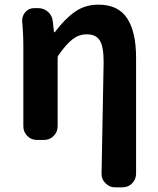

<svg xmlns="http://www.w3.org/2000/svg" viewBox="-20 -592 671 815"><path d="M557.6 145.5Q557.6 168.9 541 186Q524.4 203.1 500 203.1H467.8Q444.3 203.1 427.7 185.5Q411.1 169.9 411.1 147.5L419.9 -329.1Q419.9 -393.6 403.8 -419.9Q387.7 -446.3 347.7 -446.3Q315.4 -446.3 288.6 -425.8Q261.7 -405.3 229.5 -359.4Q224.6 -353.5 224.6 -345.7V-55.7Q224.6 -32.2 208 -15.1Q191.4 2 167 2H136.7Q112.3 2 95.7 -15.1Q79.1 -32.2 79.1 -55.7V-390.6Q79.1 -449.2 74.2 -501Q74.2 -503.9 74.2 -505.9Q74.2 -525.4 87.9 -541Q102.5 -557.6 126 -557.6H141.6Q166 -557.6 184.1 -541.5Q202.1 -525.4 204.1 -501L209 -457Q209 -455.1 210.9 -455.1Q212.9 -455.1 213.9 -457Q255.9 -512.7 298.8 -542.5Q341.8 -572.3 397.5 -572.3Q481.4 -572.3 519.5 -514.6Q557.6 -457 557.6 -346.7Z"/></svg>

Font: Gen Jyuu Gothic P Bold
Style: Bold
Weight: 700
Designer: [Source Han Sans]
Ryoko NISHIZUKA  (kana & ideographs); Paul D. Hunt (Latin, Greek & Cyrillic); Wenlong ZHANG  (bopomofo
Version: Version 1.002.20150607